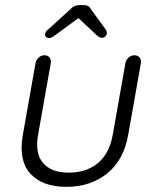

<svg xmlns="http://www.w3.org/2000/svg" viewBox="-20 -724 608 751"><path d="M505.9 -507.8Q518.6 -507.8 525.9 -499Q533.2 -490.2 531.2 -477.5L481.4 -196.3Q463.9 -97.7 398.9 -45.4Q334 6.8 239.3 6.8Q145.5 6.8 98.6 -44.9Q51.8 -96.7 69.3 -196.3L119.1 -477.5Q121.1 -489.3 130.9 -498.5Q140.6 -507.8 154.3 -507.8Q167 -507.8 173.8 -499Q180.7 -490.2 178.7 -477.5L128.9 -196.3Q116.2 -124 148.4 -86.4Q180.7 -48.8 249 -48.8Q318.4 -48.8 363.3 -86.4Q408.2 -124 420.9 -196.3L470.7 -477.5Q472.7 -489.3 482.4 -498.5Q492.2 -507.8 505.9 -507.8ZM298.8 -662.1 199.2 -588.9Q191.4 -583 185.1 -579.1Q178.7 -575.2 170.9 -575.2Q164.1 -575.2 159.7 -580.1Q155.3 -585 156.2 -590.8Q157.2 -594.7 159.2 -599.1Q161.1 -603.5 167 -607.4L254.9 -687.5Q268.6 -704.1 291 -704.1H306.6Q317.4 -704.1 324.2 -700.7Q331.1 -697.3 335.9 -687.5L393.6 -608.4Q396.5 -603.5 397.5 -599.6Q398.4 -595.7 397.5 -590.8Q396.5 -585.9 391.6 -581.1Q386.7 -576.2 379.9 -576.2Q372.1 -576.2 366.2 -580.1Q360.4 -584 354.5 -589.8L278.3 -661.1Z"/></svg>

Font: Quicksand
Style: Italic
Weight: 400
Designer: Andrew Paglinawan
Foundry: Andrew Paglinawan
Version: Version 3.006